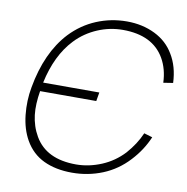

<svg xmlns="http://www.w3.org/2000/svg" viewBox="-85 -848 922 946"><g transform="rotate(10 375.5 -375.5)"><path d="M654 -237.5 696 -225Q682 -192 662.2 -161.5Q642.5 -131 615.5 -102Q561 -43 489 -13.8Q417 15.5 336.5 15.5Q254.5 15.5 194.5 -13Q134.5 -41.5 100 -102Q70 -155 62.5 -225Q55 -296 67.5 -363.5Q99 -542.5 196 -647Q251.5 -705.5 323.5 -735.5Q395.5 -765.5 475 -765.5Q553 -765.5 616 -734.5Q678 -704 711.5 -647Q747.5 -588.5 751 -506.5L703 -499Q700.5 -567 671 -618.5Q612 -721 462.5 -721Q430 -721 398.2 -714.5Q366.5 -708 336.5 -695.2Q306.5 -682.5 279 -663.8Q251.5 -645 228 -620Q150 -537.5 120 -397H401L393.5 -353H112.5Q107 -320 105.5 -290Q104 -260 107.2 -232.8Q110.5 -205.5 118.8 -179.8Q127 -154 141.5 -129Q200 -28 349 -28Q413 -28 476.5 -54.5Q538.5 -80.5 584.5 -130Q607 -155.5 624.2 -182Q641.5 -208.5 654 -237.5Z"/></g></svg>

Font: Russisch Sans ExtraLight
Style: Italic
Weight: 200
Width: 4
Italic angle: -10°
Designer: Michael Sharanda (font) & Cristiano Sobral (main changes)
Foundry: Michael Sharanda
Version: Version 2.00;September 8, 2020;FontCreator 13.0.0.2681 64-bi